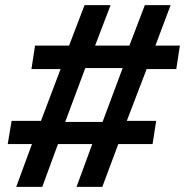

<svg xmlns="http://www.w3.org/2000/svg" viewBox="-20 -725 718 745"><path d="M43 0 104 -166H10L25 -256H139L215 -457H102L116 -548H248L308 -705H409L349 -548H482L542 -705H642L583 -548H678L664 -457H549L472 -256H586L572 -166H439L377 0H277L338 -166H205L144 0ZM233 -252H378L456 -461H311Z"/></svg>

Font: Nunito Sans 7pt SemiExpanded
Style: Bold Italic
Weight: 700
Width: 6
Italic angle: -9°
Designer: Vernon Adams
Foundry: Vernon Adams
Version: Version 3.101;gftools[0.9.27]